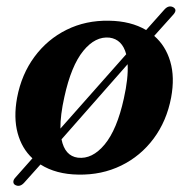

<svg xmlns="http://www.w3.org/2000/svg" viewBox="-20 -540 594 607"><path d="M28.5 45Q22.5 42 22.2 35.2Q22 28.5 28.5 21.5L82.5 -39.5Q49 -70.5 35.8 -119.2Q22.5 -168 34 -231Q48 -305 89 -360.5Q130 -416 190.8 -446Q251.5 -476 325 -474.5Q393.5 -473.5 442 -445L499 -509Q512.5 -524.5 527 -517.5Q541.5 -509.5 528.5 -494.5L467.5 -426.5Q503.5 -395.5 518.2 -345.8Q533 -296 521 -231.5Q507 -157.5 465.8 -102Q424.5 -46.5 363 -16.5Q301.5 13.5 227.5 12Q157 11 108 -20L56.5 37.5Q43 52.5 28.5 45ZM183.5 -233.5Q170.5 -175.5 171 -133.5L379 -368.5Q366.5 -415.5 326.5 -421Q281.5 -426 243.2 -379Q205 -332 183.5 -233.5ZM226 -41.5Q271.5 -36 310.8 -83.2Q350 -130.5 371.5 -228.5Q386 -293 383.5 -337L174.5 -99.5Q185 -47 226 -41.5Z"/></svg>

Font: Fraunces 9pt SemiBold
Style: Italic
Weight: 600
Italic angle: -16°
Version: Version 1.000;[b76b70a41]